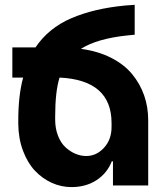

<svg xmlns="http://www.w3.org/2000/svg" viewBox="-20 -763 692 790"><path d="M207 -283.2V-271Q207 -233.9 218.8 -204.1Q230.5 -174.3 249.8 -156.7Q269 -139.2 290.8 -130.1Q312.5 -121.1 335 -121.1Q377 -121.1 408.2 -155.3Q439.5 -189.5 439 -242.2V-256.8Q439 -433.6 225.1 -443.8Q207 -386.7 207 -283.2ZM55.2 -253.9V-267.1Q55.2 -370.6 75.2 -443.8H30.8V-567.9H126Q179.7 -647.5 272.9 -687.7Q366.2 -728 494.1 -740.2L534.2 -743.2V-620.1L503.9 -617.2Q378.9 -604 313 -562Q382.8 -552.7 436.8 -525.4Q490.7 -498 523.7 -458Q556.6 -418 573.2 -370.1Q589.8 -322.3 589.8 -268.1V0H444.8V-99.1H439.9Q420.9 -50.3 377.2 -21.7Q333.5 6.8 273.9 6.8Q231.9 6.8 193.1 -10.7Q154.3 -28.3 123.8 -60.5Q93.3 -92.8 74.5 -143.1Q55.7 -193.4 55.2 -253.9Z"/></svg>

Font: Telcell.Market
Style: Bold
Weight: 700
Designer: Rasmus Andersson, Sedrak Mkrtchyan
Version: Version 3.019;git-0a5106e0b